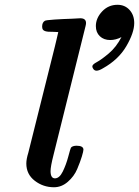

<svg xmlns="http://www.w3.org/2000/svg" viewBox="-20 -770 580 801"><path d="M89.8 -87.9Q89.8 -106 98.1 -132.8L209 -576.2Q211.9 -585.9 216.1 -606Q220.2 -626 223.1 -636.2Q214.4 -637.2 201.2 -637.2Q188 -637.2 181.4 -637.7Q174.8 -638.2 168.5 -640.1Q162.1 -642.1 158.9 -646.5Q155.8 -650.9 155.8 -659.2Q155.8 -676.3 167 -683.1Q170.9 -686 208 -688.5Q245.1 -690.9 279.8 -691.9L314.9 -693.8Q338.9 -693.8 338.9 -673.8Q338.9 -668.9 336.9 -661.1L203.1 -123Q190.9 -75.2 190.9 -56.2Q190.9 -26.4 209 -25.9Q228 -25.9 241.9 -54.4Q255.9 -83 264.9 -116.9Q273.9 -150.9 275.9 -153.8Q281.7 -161.6 298.8 -162.1Q327.6 -162.1 328.1 -146Q328.1 -139.2 321.5 -117.2Q314.9 -95.2 302 -64.7Q289.1 -34.2 262.9 -11.5Q236.8 11.2 205.1 11.2Q160.2 11.2 125 -15.9Q89.8 -43 89.8 -87.9ZM365.2 -493.2Q365.2 -501 384 -511Q402.8 -521 433.8 -547.1Q464.8 -573.2 486.8 -615.2Q462.9 -603 439.9 -603Q413.1 -603 396.5 -618.9Q379.9 -634.8 379.9 -661.1Q379.9 -694.3 406 -722.2Q432.1 -750 470.2 -750Q501 -750 520.5 -728.5Q540 -707 540 -673.8Q540 -633.8 507.1 -577.4Q474.1 -521 409.2 -484.9Q393.1 -475.1 382.8 -475.1Q375 -475.1 370.1 -481.2Q365.2 -487.3 365.2 -493.2Z"/></svg>

Font: CMU Serif
Style: BoldItalic
Weight: 700
Italic angle: -14.04°
Version: Version 0.7.0